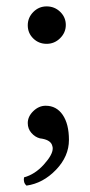

<svg xmlns="http://www.w3.org/2000/svg" viewBox="-20 -437 283 601"><path d="M123 -106Q156.7 -106 176.3 -77.4Q195.8 -48.8 195.8 1Q195.8 52.2 155.3 94.5Q114.7 136.7 63 144Q52.2 134.8 55.2 118.2Q89.4 108.9 117.2 78.1Q145 47.4 145 27.8Q145 22.9 144 21Q140.6 2.4 111.8 -2.9Q110.8 -2.9 108.4 -3.4Q106 -3.9 105 -3.9Q89.8 -7.8 78.4 -20.8Q66.9 -33.7 66.9 -51.8Q66.9 -72.3 84.2 -89.1Q101.6 -106 123 -106ZM66.9 -357.9Q66.9 -381.8 84.2 -399.4Q101.6 -417 126 -417Q150.9 -417 168.5 -399.9Q186 -382.8 186 -358.9Q186 -335 168.2 -317.4Q150.4 -299.8 126 -299.8Q101.1 -299.8 84 -316.7Q66.9 -333.5 66.9 -357.9Z"/></svg>

Font: Common Serif Medium
Style: Regular
Weight: 500
Designer: Philipp H. Poll, Khaled Hosny
Foundry: Stefan Peev, Context Ltd.
Version: Version 1.026